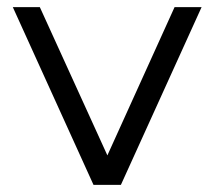

<svg xmlns="http://www.w3.org/2000/svg" viewBox="-20 -520 603 540"><path d="M547 -500 320 0H243L16 -500H92L282 -83L471 -500Z"/></svg>

Font: Nata Sans
Style: Regular
Weight: 400
Designer: Daniel Uzquiano Cruz
Version: Version 1.001